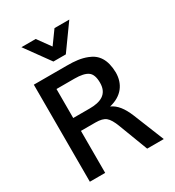

<svg xmlns="http://www.w3.org/2000/svg" viewBox="-221 -1087 1113 1218"><g transform="rotate(-30 335.0 -478.0)"><path d="M347.2 -775.9 476.6 -956.1H368.2L299.3 -860.8L230.5 -956.1H126L256.3 -775.9ZM186 -615.2H317.9C363.3 -615.2 396 -607.9 415.5 -593.8C435.5 -579.6 445.3 -552.2 445.3 -511.7C445.3 -425.8 383.3 -402.8 306.6 -402.8H186ZM187.5 0V-307.6H293.5C328.1 -307.6 353.5 -301.3 369.1 -288.1C385.3 -274.9 400.4 -249.5 414.6 -211.4L495.1 0H616.7L526.4 -224.1C499.5 -289.1 468.8 -329.6 425.3 -349.1C519 -371.1 564.5 -435.1 564.5 -518.6C562.5 -613.3 526.9 -665 463.4 -689C419.9 -706.1 376 -710.9 316.9 -710.9H75.2V0Z"/></g></svg>

Font: Ride SemiBold
Style: Regular
Weight: 600
Version: Version 3.000